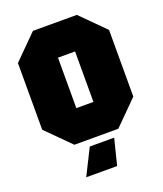

<svg xmlns="http://www.w3.org/2000/svg" viewBox="-161 -805 942 1109"><g transform="rotate(-20 310.0 -250.0)"><path d="M30 -145V-555L175 -700H445L590 -555V-145L445 0H175ZM258 -505V-195H363V-505ZM405 40 365 200H175L255 40Z"/></g></svg>

Font: Tektur SemiCondensed Black
Style: Regular
Weight: 900
Width: 4
Designer: Adam Jagosz
Foundry: Adam Jagosz
Version: Version 1.005;gftools[0.9.30]